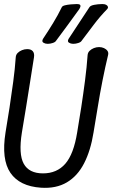

<svg xmlns="http://www.w3.org/2000/svg" viewBox="-20 -907 559 938"><path d="M113 -667Q132 -667 140.5 -656.5Q149 -646 146 -627Q137 -569 127 -506.5Q117 -444 107 -381Q97 -318 87 -260Q70 -154 96 -107Q122 -60 190 -60Q258 -60 299 -107Q340 -154 357 -260Q367 -318 377 -383.5Q387 -449 395.5 -514.5Q404 -580 408 -638Q409 -650 417.5 -658.5Q426 -667 438.5 -672Q451 -677 464 -677Q477 -677 488 -672Q499 -667 505 -658.5Q511 -650 508 -638Q494 -580 481 -514.5Q468 -449 457.5 -383.5Q447 -318 437 -260Q423 -172 391 -109.5Q359 -47 306.5 -16Q254 15 180 10Q76 3 31 -62.5Q-14 -128 7 -260Q17 -318 26.5 -381Q36 -444 44.5 -507Q53 -570 57 -628Q58 -640 66.5 -648.5Q75 -657 87.5 -662Q100 -667 113 -667ZM254 -708Q250 -701 237.5 -697Q225 -693 215 -693H211Q201 -693 192 -698.5Q183 -704 190 -717Q216 -756 239.5 -794.5Q263 -833 282 -872Q285 -878 297 -881Q309 -884 324.5 -885.5Q340 -887 351 -887H358Q367 -887 370.5 -884Q374 -881 373 -875.5Q372 -870 367 -862Q339 -824 311 -785Q283 -746 254 -708ZM379 -708Q375 -701 362.5 -697Q350 -693 340 -693H336Q326 -693 317 -698.5Q308 -704 315 -717Q341 -756 366 -794.5Q391 -833 417 -872Q422 -880 441 -883.5Q460 -887 476 -887H483Q492 -887 498.5 -883.5Q505 -880 507 -874.5Q509 -869 504 -863Q467 -825 437.5 -785.5Q408 -746 379 -708Z"/></svg>

Font: Winky Sans Light
Style: Italic
Weight: 300
Italic angle: -8.97852°
Designer: Simon Atzbach
Foundry: typofactur
Version: Version 1.205